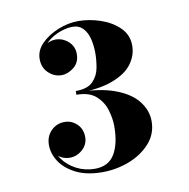

<svg xmlns="http://www.w3.org/2000/svg" viewBox="-60 -971 569 579"><g transform="rotate(-10 224.5 -681.0)"><path d="M209.5 -451Q161.5 -451 129 -467.2Q96.5 -483.5 80.2 -508.2Q64 -533 64 -559.5Q64 -586 81 -603Q98 -620 122 -620Q144 -620 160 -604.5Q176 -589 176 -564.5Q176 -542 158.8 -526.5Q141.5 -511 120 -511Q99 -511 81.8 -525.5Q64.5 -540 64.5 -559.5H76Q76 -534.5 91.5 -513Q107 -491.5 132.8 -478.2Q158.5 -465 188.5 -465Q230.5 -465 249.2 -496.5Q268 -528 268 -581.5Q268 -604 260.5 -630.2Q253 -656.5 232.2 -675.5Q211.5 -694.5 172 -694.5V-701.5Q244 -701.5 290.5 -684.2Q337 -667 359.2 -638.5Q381.5 -610 381.5 -577Q381.5 -538 356.2 -509.8Q331 -481.5 291.5 -466.2Q252 -451 209.5 -451ZM172 -698.5V-706Q208.5 -706 225 -723Q241.5 -740 245.8 -764Q250 -788 250 -808Q250 -831 245 -851.8Q240 -872.5 227.8 -885.5Q215.5 -898.5 195.5 -898.5Q181.5 -898.5 164 -893.2Q146.5 -888 130.5 -877.5Q114.5 -867 104.2 -852.5Q94 -838 94 -819.5H82.5Q82.5 -841.5 100.8 -855.5Q119 -869.5 138.5 -869.5Q160 -869.5 177.2 -854.5Q194.5 -839.5 194.5 -815.5Q194.5 -789.5 176.2 -775Q158 -760.5 138.5 -760.5Q116.5 -760.5 99 -776.8Q81.5 -793 81.5 -819.5Q81.5 -846 102.2 -866.8Q123 -887.5 154 -900Q185 -912.5 215.5 -912.5Q249 -912.5 283.2 -901Q317.5 -889.5 340.5 -867Q363.5 -844.5 363.5 -811.5Q363.5 -781.5 344.5 -755.8Q325.5 -730 283.2 -714.2Q241 -698.5 172 -698.5Z"/></g></svg>

Font: Bodoni Moda 11pt ExtraBold
Style: Regular
Weight: 800
Designer: Owen Earl
Foundry: indestructible type
Version: Version 2.004